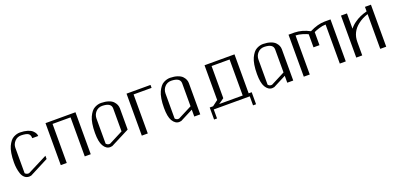

<svg xmlns="http://www.w3.org/2000/svg" viewBox="11 -1481 5206 2505"><g transform="rotate(-20 2614.0 -229.0)"><path d="M250 -583Q308.6 -582 351.6 -568.8Q394.5 -555.7 416.5 -535.2Q438.5 -514.6 448.2 -495.1Q458 -475.6 458 -458H375Q375 -504.9 347.2 -522.9Q319.3 -541 250 -542Q195.3 -542 160.2 -503.4Q125 -464.8 125 -415V-62.5Q143.6 -42 169.9 -42Q176.8 -42 180.7 -43L458 -183.6V-138.7L196.3 -3.9Q176.8 0 168 0Q130.9 0 104.5 -22.9Q78.1 -45.9 65.4 -84.5Q52.7 -123 47.4 -161.1Q42 -199.2 42 -240.2Q42 -310.5 51.3 -367.2Q60.5 -423.8 77.6 -460Q94.7 -496.1 114.7 -521.5Q134.8 -546.9 159.7 -559.6Q184.6 -572.3 205.6 -577.6Q226.6 -583 250 -583Z M1020.5 -583V0H937.5V-542H687.5V0H604.5V-583Z M1375 -542Q1320.3 -542 1285.2 -503.4Q1250 -464.8 1250 -410.2V-63.5Q1268.6 -42 1292 -42Q1301.8 -42 1305.7 -43L1500 -142.6V-461.9Q1500 -540 1375 -542ZM1375 -583Q1433.6 -582 1476.1 -567.9Q1518.6 -553.7 1540.5 -530.3Q1562.5 -506.8 1572.3 -483.4Q1582 -460 1583 -433.6V-137.7L1321.3 -3.9Q1301.8 0 1292 0Q1235.4 0 1200.2 -61.5Q1167 -118.2 1167 -240.2Q1167 -310.5 1176.3 -367.2Q1185.5 -423.8 1202.6 -460Q1219.7 -496.1 1239.7 -521.5Q1259.8 -546.9 1284.7 -559.6Q1309.6 -572.3 1330.6 -577.6Q1351.6 -583 1375 -583Z M2062.5 -583V-542H1812.5V0H1729.5V-583Z M2333 -583Q2391.6 -582 2434.6 -567.4Q2477.5 -552.7 2499.5 -529.8Q2521.5 -506.8 2531.2 -482.9Q2541 -459 2541 -433.6V0H2458V-95.7L2279.3 -3.9Q2259.8 0 2250 0Q2195.3 0 2158.2 -61.5Q2125 -118.2 2125 -240.2Q2125 -310.5 2134.3 -367.2Q2143.6 -423.8 2160.6 -460Q2177.7 -496.1 2197.8 -521.5Q2217.8 -546.9 2242.7 -559.6Q2267.6 -572.3 2288.6 -577.6Q2309.6 -583 2333 -583ZM2333 -542Q2278.3 -542 2243.2 -503.4Q2208 -464.8 2208 -410.2V-63.5Q2226.6 -42 2250 -42Q2259.8 -42 2263.7 -43L2458 -142.6V-461.9Q2458 -540 2333 -542Z M3145.5 -542H2895.5V-95.7L2819.3 -42H3145.5ZM3228.5 -583V-42H3270.5V125H3228.5V0H2728.5V125H2687.5V-42H2734.4L2812.5 -100.6V-583Z M3624 -583Q3682.6 -582 3725.6 -567.4Q3768.6 -552.7 3790.5 -529.8Q3812.5 -506.8 3822.3 -482.9Q3832 -459 3832 -433.6V0H3749V-95.7L3570.3 -3.9Q3550.8 0 3541 0Q3486.3 0 3449.2 -61.5Q3416 -118.2 3416 -240.2Q3416 -310.5 3425.3 -367.2Q3434.6 -423.8 3451.7 -460Q3468.8 -496.1 3488.8 -521.5Q3508.8 -546.9 3533.7 -559.6Q3558.6 -572.3 3579.6 -577.6Q3600.6 -583 3624 -583ZM3624 -542Q3569.3 -542 3534.2 -503.4Q3499 -464.8 3499 -410.2V-63.5Q3517.6 -42 3541 -42Q3550.8 -42 3554.7 -43L3749 -142.6V-461.9Q3749 -540 3624 -542Z M4561.5 -583V0H4478.5V-542Q4435.5 -542 4384.3 -525.9Q4333 -509.8 4311.5 -498V-316.4H4228.5V-498Q4207 -509.8 4155.8 -525.9Q4104.5 -542 4061.5 -542V0H3978.5V-583H4061.5Q4165 -581.1 4269.5 -525.4Q4382.8 -582 4478.5 -583Z M5040 -583H5123V0H5040V-482.4Q4958 -456.1 4900.4 -410.2Q4790 -324.2 4790 -187.5V0H4707V-583H4790V-371.1Q4823.2 -414.1 4869.1 -444.3Q4937.5 -494.1 5040 -520.5Z"/></g></svg>

Font: wanta
Style: Medium
Weight: 500
Version: Version 0.91